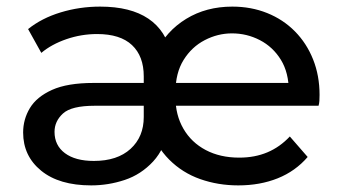

<svg xmlns="http://www.w3.org/2000/svg" viewBox="-20 -555 1029 581"><path d="M256 6Q159 6 104.5 -38.5Q50 -83 50 -154Q50 -194 70.5 -228Q91 -262 137.5 -283Q184 -304 263 -304H430V-235H267Q196 -235 170.5 -211.5Q145 -188 145 -156Q145 -115 176.5 -91.5Q208 -68 264 -68Q335 -68 375 -104.5Q415 -141 415 -201V-324Q415 -385 379.5 -418.5Q344 -452 274 -452Q226 -452 181 -436.5Q136 -421 105 -395L65 -467Q106 -500 163.5 -517.5Q221 -535 283 -535Q375 -535 429 -498.5Q483 -462 498 -391L452 -397Q483 -461 543.5 -498Q604 -535 683 -535Q740 -535 788.5 -515.5Q837 -496 872.5 -460Q908 -424 927.5 -375Q947 -326 947 -268Q947 -258 946.5 -250Q946 -242 944 -235H492V-304H894L854 -278Q854 -335 830 -374Q806 -413 766.5 -433.5Q727 -454 682 -454Q639 -454 599.5 -433.5Q560 -413 535.5 -373.5Q511 -334 511 -276V-260Q511 -207 535 -165.5Q559 -124 602.5 -101Q646 -78 704 -78Q751 -78 789 -94Q827 -110 857 -142L911 -80Q874 -37 820.5 -15.5Q767 6 701 6Q640 6 586 -13Q532 -32 492 -72Q452 -112 430 -175L492 -173Q480 -106 443.5 -66.5Q407 -27 357.5 -10.5Q308 6 256 6Z"/></svg>

Font: Montserrat Thin Medium
Style: Regular
Weight: 500
Version: Version 9.000